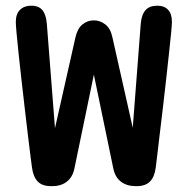

<svg xmlns="http://www.w3.org/2000/svg" viewBox="-20 -644 659 674"><path d="M159.5 9.5Q128.5 9.5 112.8 -6.5Q97 -22.5 92.5 -54.5Q91 -64.5 87.2 -94.5Q83.5 -124.5 78.2 -167.8Q73 -211 67.2 -260.8Q61.5 -310.5 55.8 -360.2Q50 -410 45.5 -453.5Q41 -497 38.2 -527Q35.5 -557 35.5 -567Q35.5 -595 50.2 -609.5Q65 -624 89.5 -624Q116.5 -624 129.2 -608Q142 -592 144.5 -559.5L173 -194L245 -513.5Q252 -544 269.5 -558.2Q287 -572.5 309.5 -572.5Q331.5 -572.5 349.8 -558.2Q368 -544 374.5 -513.5L446 -195.5L474 -559.5Q476.5 -592 490.5 -608Q504.5 -624 532 -624Q557 -624 570.2 -609.5Q583.5 -595 583.5 -567Q583.5 -558.5 580.8 -529Q578 -499.5 573.2 -456.5Q568.5 -413.5 563 -363.2Q557.5 -313 551.5 -262.8Q545.5 -212.5 540.2 -168.8Q535 -125 531.5 -94.8Q528 -64.5 526.5 -54.5Q522.5 -23 506.5 -6.8Q490.5 9.5 459.5 9.5H456.5Q426 9.5 405.2 -5.8Q384.5 -21 378 -51.5L309.5 -382L241 -51.5Q234.5 -21.5 214.2 -6Q194 9.5 163 9.5Z"/></svg>

Font: Sono Monospace Medium
Style: Regular
Weight: 500
Designer: Tyler Finck
Foundry: Tyler Finck
Version: Version 2.112